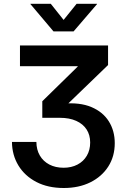

<svg xmlns="http://www.w3.org/2000/svg" viewBox="-20 -758 653 995"><path d="M310.5 216.3Q228.5 216.3 168.5 185.1Q108.4 153.8 75.4 99.6Q42.5 45.4 42 -22.5H168.5Q168.9 18.1 186.5 48.1Q204.1 78.1 235.8 94.7Q267.6 111.3 309.6 111.3Q350.1 111.3 381.3 95Q412.6 78.6 429.9 49.1Q447.3 19.5 447.3 -19.5Q447.3 -58.6 428.7 -87.2Q410.2 -115.7 375 -131.6Q339.8 -147.5 290 -147.5H199.2V-233.4L382.8 -413.1V-415H83.5V-522.5H540V-420.9L305.2 -194.3V-220.7Q393.1 -228.5 453.1 -203.4Q513.2 -178.2 543.9 -129.2Q574.7 -80.1 574.7 -16.1Q574.7 52.2 541.3 104.7Q507.8 157.2 448.2 186.8Q388.7 216.3 310.5 216.3ZM243.2 -738.3 309.6 -654.8 377 -738.3H482.9V-736.8L361.3 -595.2H257.3L137.7 -736.8V-738.3Z"/></svg>

Font: Inter 28pt SemiBold
Style: Regular
Weight: 600
Designer: Rasmus Andersson
Foundry: rsms
Version: Version 4.001;git-66647c0bb